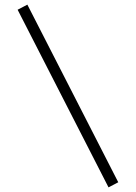

<svg xmlns="http://www.w3.org/2000/svg" viewBox="-20 -765 586 828"><path d="M448 43 56 -723 98 -745 490 21Z"/></svg>

Font: Zen Kaku Gothic New
Style: Regular
Weight: 400
Designer: Yoshimichi Ohira
Foundry: Positype
Version: Version 1.001